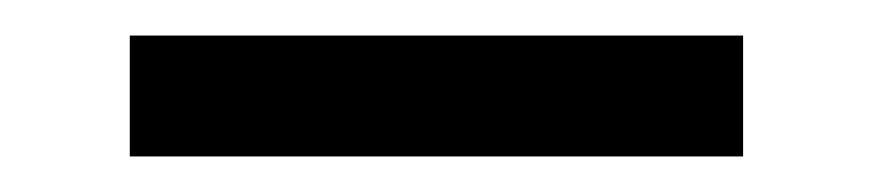

<svg xmlns="http://www.w3.org/2000/svg" viewBox="-20 -724 490 108"><path d="M398 -636H53V-704H398Z"/></svg>

Font: Iosevka Aile
Style: Regular
Weight: 400
Designer: Belleve Invis
Foundry: Belleve Invis
Version: Version 28.0.1; ttfautohint (v1.8.4)